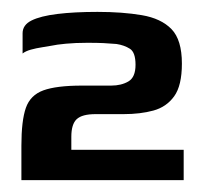

<svg xmlns="http://www.w3.org/2000/svg" viewBox="-20 -552 345 323"><path d="M16 -249Q16 -264 16 -278.5Q16 -293 16 -307Q16 -349 23.5 -370.5Q31 -392 53 -400Q75 -408 118 -408Q133 -408 143 -408Q153 -408 167 -408Q184 -408 196 -415Q208 -422 208 -443Q208 -464 198.5 -470Q189 -476 176 -478Q164 -479 154 -479.5Q144 -480 127 -480Q107 -480 91 -478.5Q75 -477 66 -475Q61 -474 51 -472.5Q41 -471 32 -468.5Q23 -466 18 -462V-496Q18 -510 33 -517.5Q48 -525 76.5 -528.5Q105 -532 144 -532Q186 -532 218.5 -526.5Q251 -521 268.5 -503Q286 -485 286 -445Q286 -408 273 -390Q260 -372 238 -366Q216 -360 188 -360Q179 -360 168.5 -360Q158 -360 141 -360Q118 -360 109 -351.5Q100 -343 100 -322V-300H289V-249Z"/></svg>

Font: Genos Thin SemiBold
Style: Regular
Weight: 600
Version: Version 1.010